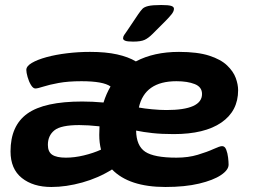

<svg xmlns="http://www.w3.org/2000/svg" viewBox="-20 -738 1020 766"><path d="M185 8Q112 8 67 -28Q22 -64 22 -134Q22 -237 89.5 -285Q157 -333 308 -333Q348 -333 393 -329Q404 -364 421 -393Q392 -414 305 -414Q252 -414 214 -407Q176 -400 153 -392.5Q130 -385 121 -385Q112 -385 103.5 -399Q95 -413 90 -431Q85 -449 85 -459Q85 -474 107 -487Q129 -500 165.5 -510Q202 -520 247.5 -525.5Q293 -531 339 -531Q402 -531 447 -521Q492 -511 522 -493Q594 -531 694 -531Q768 -531 814.5 -516Q861 -501 886 -477Q911 -453 920.5 -427Q930 -401 930 -378Q930 -295 863 -249Q796 -203 673 -203Q625 -203 588.5 -207Q552 -211 523 -217Q524 -156 559.5 -132.5Q595 -109 684 -109Q731 -109 769 -120.5Q807 -132 832 -143.5Q857 -155 866 -155Q877 -155 882.5 -141Q888 -127 890 -109.5Q892 -92 892 -81Q892 -60 861.5 -39.5Q831 -19 774.5 -5.5Q718 8 640 8Q495 8 427 -62Q373 -28 308.5 -10Q244 8 185 8ZM644 -299Q786 -299 786 -363Q786 -391 757 -402.5Q728 -414 684 -414Q557 -414 534 -309Q555 -305 587 -302Q619 -299 644 -299ZM171 -160Q171 -132 188.5 -120.5Q206 -109 243 -109Q277 -109 314.5 -118Q352 -127 383 -141Q376 -168 376 -200Q376 -217 377 -234Q331 -239 296 -239Q223 -239 197 -218Q171 -197 171 -160ZM511 -572Q488 -572 479.5 -575.5Q471 -579 471 -585Q471 -592 475.5 -598.5Q480 -605 487 -615L532 -682Q541 -695 548 -702.5Q555 -710 571.5 -714Q588 -718 623 -718Q652 -718 663 -714.5Q674 -711 674 -703Q674 -693 664.5 -681Q655 -669 641 -655L588 -602Q572 -586 557 -579Q542 -572 511 -572Z"/></svg>

Font: Asap Expanded Expanded Regular
Style: Bold Italic
Weight: 700
Width: 7
Italic angle: -6°
Designer: Pablo Cosgaya
Foundry: Omnibus-Type
Version: Version 3.001; ttfautohint (v1.8.4.7-5d5b)